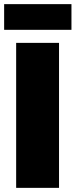

<svg xmlns="http://www.w3.org/2000/svg" viewBox="-22 -907 365 927"><path d="M-2 -763H323V-887H-2ZM56 0H263V-700H56Z"/></svg>

Font: Fixel Text Black
Style: Regular
Weight: 900
Width: 4
Designer: AlfaBravo + MacPaw
Foundry: Kyrylo Tkachov, Marchela Mozhyna, Serhii Makarenko, Maria Weinstein, Zakhar Kryvoshyya
Version: Version 1.211